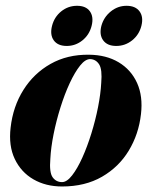

<svg xmlns="http://www.w3.org/2000/svg" viewBox="-20 -650 536 679"><path d="M294.5 -456.5Q355.5 -456 399.5 -429.8Q443.5 -403.5 464.8 -356.5Q486 -309.5 478.5 -246Q470.5 -175.5 435.5 -117.5Q400.5 -59.5 340.8 -25Q281 9.5 199.5 9.5Q142 9.5 98.2 -15.8Q54.5 -41 32.2 -87.8Q10 -134.5 17.5 -198.5Q26 -273.5 62.8 -332Q99.5 -390.5 158.8 -424Q218 -457.5 294.5 -456.5ZM199.5 -6Q216.5 -6 235 -29.8Q253.5 -53.5 271 -92.2Q288.5 -131 303 -177.8Q317.5 -224.5 326.8 -271.5Q336 -318.5 338 -357Q342 -404 330.8 -422Q319.5 -440 299.5 -441Q282 -441.5 263.2 -418Q244.5 -394.5 226.5 -355.8Q208.5 -317 193.8 -270Q179 -223 169.5 -175.5Q160 -128 158 -88Q154 -40 166.2 -23Q178.5 -6 199.5 -6ZM216 -487.5Q184.5 -487.5 170.2 -507.2Q156 -527 164 -558.5Q172 -590 196.5 -609.8Q221 -629.5 252.5 -629.5Q284 -629.5 298 -609.8Q312 -590 304 -558.5Q296 -527 271.5 -507.2Q247 -487.5 216 -487.5ZM391 -487.5Q359.5 -487.5 345 -507.2Q330.5 -527 338.5 -558.5Q347 -589.5 371.8 -609.5Q396.5 -629.5 427.5 -629.5Q459 -629.5 473.5 -609.8Q488 -590 480 -558.5Q472 -527 447.2 -507.2Q422.5 -487.5 391 -487.5Z"/></svg>

Font: Fraunces 144pt
Style: Bold Italic
Weight: 700
Italic angle: -16°
Version: Version 1.000;[b76b70a41]